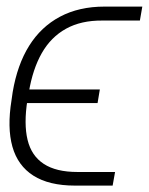

<svg xmlns="http://www.w3.org/2000/svg" viewBox="-20 -566 454 585"><path d="M215.8 -42H330.6L323.2 -0.5H208.5Q129.4 -0.5 81.8 -30.8Q34.2 -61 17.8 -119.1Q1.5 -177.2 15.1 -260.7L18.6 -285.2Q32.7 -368.7 68.8 -426.5Q105 -484.4 162.8 -515.1Q220.7 -545.9 298.3 -545.9H413.6L406.2 -503.4H291.5Q227.1 -503.9 181.2 -478.5Q135.3 -453.1 107.4 -404.3Q79.6 -355.5 67.9 -285.2L63.5 -260.7Q52.2 -188.5 64 -139.9Q75.7 -91.3 113.3 -66.7Q150.9 -42 215.8 -42ZM284.2 -293.5 277.3 -252H31.7L38.6 -293.5Z"/></svg>

Font: Inter 20pt ExtraLight
Style: Italic
Weight: 250
Italic angle: -9.3988°
Version: Version 4.001;git-66647c0bb